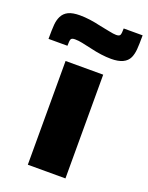

<svg xmlns="http://www.w3.org/2000/svg" viewBox="-193 -815 684 887"><g transform="rotate(20 149.5 -371.5)"><path d="M57 -510H242V0H57ZM-39 -691Q-29 -711 -8.5 -721Q12 -731 48 -731Q95 -731 153 -717Q167 -714 178.5 -712Q190 -710 199 -708Q222 -703 235 -703Q251 -703 254.5 -711Q258 -719 258 -743H351Q351 -698 349 -674Q347 -650 339 -632Q320 -591 251 -591Q204 -591 146 -605L100 -615Q81 -619 64 -619Q48 -619 44.5 -611.5Q41 -604 41 -579H-52Q-52 -625 -50 -649Q-48 -673 -39 -691Z"/></g></svg>

Font: Saira Stencil One
Style: Regular
Weight: 400
Designer: Hector Gatti with collaboration of the Omnibus-Type team
Foundry: Omnibus-Type
Version: Version 1.004